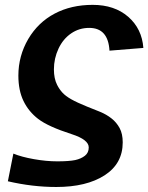

<svg xmlns="http://www.w3.org/2000/svg" viewBox="-20 -558 607 786"><path d="M214.4 102.5Q262.7 102.5 288.1 97.2Q312 91.8 327.6 79.6Q343.3 67.4 343.3 45.4Q343.3 13.7 273.4 -8.8Q177.7 -39.6 136.7 -70.8Q97.2 -101.1 76.2 -144.5Q55.2 -188 55.2 -248.5Q55.2 -329.1 95.7 -398.4Q136.2 -466.8 203.9 -502.4Q271.5 -538.1 359.4 -538.1Q448.7 -538.1 504.9 -489.3Q561 -440.4 566.9 -361.8L428.2 -350.6Q422.9 -443.8 345.2 -443.8Q304.2 -443.8 271.5 -421.4Q238.3 -398.9 219.5 -358.9Q200.7 -318.8 200.7 -273.9Q200.7 -236.3 213.9 -210.4Q222.7 -192.9 235.4 -179Q248 -165 271.7 -151.6Q295.4 -138.2 336.4 -121.6Q363.3 -111.3 389.6 -100.3Q416 -89.4 436.5 -73.2Q457 -57.1 469.7 -33.7Q482.4 -10.3 482.4 24.9Q482.4 111.8 408.2 159.7Q334 207.5 210.4 207.5Q112.8 207.5 12.2 184.1L34.7 70.8Q67.9 84.5 118.7 93.5Q169.4 102.5 214.4 102.5Z"/></svg>

Font: Arimo
Style: Bold Italic
Weight: 700
Italic angle: -12°
Designer: Steve Matteson
Foundry: Monotype Imaging Inc.
Version: Version 1.33